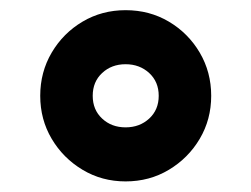

<svg xmlns="http://www.w3.org/2000/svg" viewBox="-20 -417 482 368"><path d="M57.1 -233.4Q57.1 -278.8 79.1 -316.2Q101.1 -353.5 138.2 -375.5Q175.3 -397.5 220.7 -397.5Q266.6 -397.5 303.7 -375.5Q340.8 -353.5 362.8 -316.2Q384.8 -278.8 384.8 -233.4Q384.8 -188 362.8 -150.9Q340.8 -113.8 303.7 -91.6Q266.6 -69.3 220.7 -69.3Q175.3 -69.3 138.2 -91.6Q101.1 -113.8 79.1 -150.9Q57.1 -188 57.1 -233.4ZM157.7 -233.4Q157.7 -206.5 175.8 -189.7Q193.8 -172.9 220.7 -172.9Q247.6 -172.9 265.9 -189.7Q284.2 -206.5 284.2 -233.4Q284.2 -260.3 265.9 -277.1Q247.6 -293.9 220.7 -293.9Q193.8 -293.9 175.8 -277.1Q157.7 -260.3 157.7 -233.4Z"/></svg>

Font: Vazirmatn UI
Style: Bold
Weight: 700
Designer: Saber Rastikerdar
Foundry: Saber Rastikerdar
Version: Version 33.003